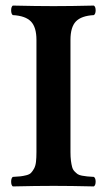

<svg xmlns="http://www.w3.org/2000/svg" viewBox="-20 -667 383 689"><path d="M232.9 -523.9V-121.1Q232.9 -103 234.6 -90.1Q236.3 -77.1 238.8 -67.9Q241.2 -58.6 247.3 -52.2Q253.4 -45.9 258.5 -42.2Q263.7 -38.6 274.2 -36.6Q284.7 -34.7 293 -33.9Q301.3 -33.2 316.9 -32.2Q323.2 -27.8 323.2 -15.1Q323.2 -2.4 316.9 2Q232.9 0 172.9 0Q109.9 0 25.9 2Q20 -2.4 20 -15.1Q20 -27.8 25.9 -32.2Q43.9 -33.2 53.2 -34.2Q62.5 -35.2 74.2 -38.1Q85.9 -41 91.3 -46.6Q96.7 -52.2 102.1 -61.8Q107.4 -71.3 109.1 -85.9Q110.8 -100.6 110.8 -121.1V-523.9Q110.8 -569.3 91.1 -589.8Q71.3 -610.4 25.9 -612.8Q20 -617.2 20 -629.9Q20 -642.6 25.9 -647Q111.8 -645 171.9 -645Q234.9 -645 316.9 -647Q323.2 -642.6 323.2 -629.9Q323.2 -617.2 316.9 -612.8Q272 -610.4 252.4 -590.1Q232.9 -569.8 232.9 -523.9Z"/></svg>

Font: Common Serif SemiBold
Style: Regular
Weight: 600
Designer: Philipp H. Poll, Khaled Hosny
Foundry: Stefan Peev, Context Ltd.
Version: Version 1.026